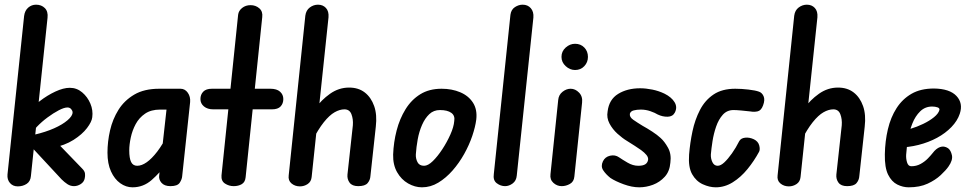

<svg xmlns="http://www.w3.org/2000/svg" viewBox="-20 -795 4174 820"><path d="M56 1Q35 1 22.5 -13.5Q10 -28 12 -50L83 -727Q86 -750 100.5 -762.5Q115 -775 134 -775Q157 -775 171.5 -760.5Q186 -746 183 -719L112 -43Q110 -20 93.5 -9.5Q77 1 56 1ZM296 0Q281 0 268 -8.5Q255 -17 243 -29L126 -155Q116 -166 113 -180Q110 -194 114.5 -206Q119 -218 128 -220Q175 -231 211 -247Q247 -263 268.5 -281.5Q290 -300 290 -315Q290 -322 284 -329Q278 -336 268 -336Q254 -336 231 -324Q208 -312 183 -293.5Q158 -275 137.5 -253.5Q117 -232 107 -215L93 -309Q116 -337 149 -362.5Q182 -388 216.5 -404Q251 -420 278 -420Q308 -420 331 -400.5Q354 -381 366 -352.5Q378 -324 374 -294Q372 -275 351.5 -248Q331 -221 294 -197.5Q257 -174 203 -163L217 -193L331 -75Q342 -64 343 -53.5Q344 -43 342 -34Q339 -18 325 -9Q311 0 296 0Z M546 5Q518 5 493.5 -12.5Q469 -30 454 -63Q439 -96 439 -143Q439 -190 450 -238Q461 -286 486 -326Q511 -366 553.5 -391Q596 -416 660 -416H724L714 -327H664Q625 -327 599.5 -309.5Q574 -292 559.5 -265Q545 -238 538.5 -207.5Q532 -177 532 -153Q532 -119 540 -103Q548 -87 566 -87Q585 -87 606.5 -102Q628 -117 651.5 -147.5Q675 -178 700 -228L689 -94Q663 -57 627.5 -26Q592 5 546 5ZM708 0Q682 0 669.5 -14.5Q657 -29 660 -47L701 -416H751Q770 -416 782 -399Q794 -382 792 -359L758 -42Q757 -29 747.5 -14.5Q738 0 708 0Z M978 0Q958 0 941 -11Q924 -22 926 -46L997 -732Q999 -749 1014 -761Q1029 -773 1050 -773Q1072 -773 1087.5 -759.5Q1103 -746 1100 -722L1029 -38Q1027 -17 1012.5 -8.5Q998 0 978 0ZM836 -372Q836 -391 848 -403.5Q860 -416 885 -416H1135Q1162 -416 1176 -403.5Q1190 -391 1190 -372Q1190 -353 1178.5 -340.5Q1167 -328 1141 -328H891Q866 -328 851 -340.5Q836 -353 836 -372Z M1510 0Q1484 0 1473 -15Q1462 -30 1464 -50L1487 -260Q1489 -286 1481 -307Q1473 -328 1451 -328Q1431 -328 1409 -315.5Q1387 -303 1363 -273Q1339 -243 1313 -192L1326 -331Q1352 -368 1389.5 -394.5Q1427 -421 1471 -421Q1511 -421 1538 -400Q1565 -379 1578 -342Q1591 -305 1585 -254L1562 -43Q1561 -26 1550 -13Q1539 0 1510 0ZM1261 1Q1240 1 1225 -11.5Q1210 -24 1213 -46L1284 -728Q1287 -751 1303 -763Q1319 -775 1338 -775Q1359 -775 1372 -761Q1385 -747 1383 -721L1311 -39Q1309 -19 1294 -9Q1279 1 1261 1Z M1782 5Q1752 5 1723 -11.5Q1694 -28 1676 -59.5Q1658 -91 1659 -135Q1661 -188 1674 -238Q1687 -288 1712 -328.5Q1737 -369 1775 -392.5Q1813 -416 1866 -416Q1910 -416 1945.5 -401Q1981 -386 2000 -356.5Q2019 -327 2014 -284Q2010 -253 1997 -214.5Q1984 -176 1962.5 -137.5Q1941 -99 1913 -67Q1885 -35 1852 -15Q1819 5 1782 5ZM1791 -87Q1808 -87 1828.5 -107Q1849 -127 1869 -157.5Q1889 -188 1903.5 -220.5Q1918 -253 1920 -278Q1924 -301 1907.5 -313Q1891 -325 1859 -325Q1832 -325 1813.5 -307.5Q1795 -290 1782.5 -261.5Q1770 -233 1764 -200Q1758 -167 1756 -136Q1755 -118 1763 -102.5Q1771 -87 1791 -87Z M2137 0Q2118 0 2101.5 -12.5Q2085 -25 2089 -52L2160 -732Q2163 -754 2179 -764.5Q2195 -775 2212 -775Q2234 -775 2247 -760Q2260 -745 2258 -720L2187 -45Q2185 -23 2169.5 -11.5Q2154 0 2137 0Z M2379 0Q2359 0 2343.5 -14Q2328 -28 2331 -51L2364 -368Q2366 -390 2382.5 -403Q2399 -416 2417 -416Q2437 -416 2453 -399.5Q2469 -383 2466 -357L2433 -41Q2431 -19 2414 -9.5Q2397 0 2379 0ZM2436 -496Q2414 -496 2396 -512.5Q2378 -529 2378 -552Q2378 -576 2396 -592Q2414 -608 2436 -608Q2460 -608 2475.5 -592Q2491 -576 2491 -552Q2491 -529 2475.5 -512.5Q2460 -496 2436 -496Z M2710 5Q2679 5 2643.5 -8Q2608 -21 2587 -35Q2567 -51 2556 -68Q2545 -85 2555 -106Q2564 -125 2585.5 -130Q2607 -135 2624 -123Q2637 -114 2660 -100.5Q2683 -87 2706 -87Q2726 -87 2736 -93.5Q2746 -100 2748 -113Q2749 -123 2741 -133Q2733 -143 2718 -154Q2708 -161 2690.5 -172.5Q2673 -184 2658 -193Q2638 -205 2617 -224Q2596 -243 2583 -267.5Q2570 -292 2575 -319Q2581 -370 2620 -394Q2659 -418 2714 -418Q2738 -418 2765.5 -412.5Q2793 -407 2818 -395Q2848 -380 2861 -358.5Q2874 -337 2862 -314Q2853 -297 2831.5 -296.5Q2810 -296 2789 -306Q2778 -313 2758 -320Q2738 -327 2717 -327Q2700 -327 2686.5 -323.5Q2673 -320 2670 -309Q2668 -295 2684.5 -283.5Q2701 -272 2724 -258Q2744 -247 2765.5 -233Q2787 -219 2801 -206Q2818 -191 2833 -164Q2848 -137 2843 -100Q2840 -63 2819 -40Q2798 -17 2769 -6Q2740 5 2710 5Z M3037 5Q3010 5 2981.5 -8Q2953 -21 2936 -51Q2919 -81 2923 -135Q2927 -185 2937.5 -234.5Q2948 -284 2969.5 -325.5Q2991 -367 3027.5 -391.5Q3064 -416 3120 -416Q3147 -416 3176.5 -412.5Q3206 -409 3220 -404Q3234 -400 3241 -384.5Q3248 -369 3239 -345Q3231 -323 3216 -319.5Q3201 -316 3185 -319Q3168 -321 3146.5 -323Q3125 -325 3113 -325Q3085 -325 3067 -305Q3049 -285 3038.5 -254.5Q3028 -224 3023 -192Q3018 -160 3016 -136Q3015 -118 3022.5 -102.5Q3030 -87 3045 -87Q3058 -87 3073.5 -101.5Q3089 -116 3106 -140Q3123 -164 3137 -192Q3144 -205 3162.5 -207Q3181 -209 3200 -200Q3218 -191 3222.5 -174Q3227 -157 3222 -147Q3201 -108 3172.5 -73Q3144 -38 3109.5 -16.5Q3075 5 3037 5Z M3598 0Q3572 0 3561 -15Q3550 -30 3552 -50L3575 -260Q3577 -286 3569 -307Q3561 -328 3539 -328Q3519 -328 3497 -315.5Q3475 -303 3451 -273Q3427 -243 3401 -192L3414 -331Q3440 -368 3477.5 -394.5Q3515 -421 3559 -421Q3599 -421 3626 -400Q3653 -379 3666 -342Q3679 -305 3673 -254L3650 -43Q3649 -26 3638 -13Q3627 0 3598 0ZM3349 1Q3328 1 3313 -11.5Q3298 -24 3301 -46L3372 -728Q3375 -751 3391 -763Q3407 -775 3426 -775Q3447 -775 3460 -761Q3473 -747 3471 -721L3399 -39Q3397 -19 3382 -9Q3367 1 3349 1Z M3861 5Q3836 5 3812 -7Q3788 -19 3773 -49Q3758 -79 3759 -136Q3760 -192 3772 -243Q3784 -294 3809 -333Q3834 -372 3873 -394.5Q3912 -417 3969 -417Q4036 -416 4065 -385Q4094 -354 4079 -309Q4069 -279 4043.5 -252.5Q4018 -226 3982 -206.5Q3946 -187 3902.5 -176Q3859 -165 3814 -165L3824 -237Q3842 -237 3869 -245Q3896 -253 3923 -266Q3950 -279 3969 -294.5Q3988 -310 3992 -325Q3994 -333 3984 -336.5Q3974 -340 3961 -340Q3931 -340 3910 -319.5Q3889 -299 3876.5 -267.5Q3864 -236 3858 -200Q3852 -164 3850 -134Q3849 -117 3854 -101Q3859 -85 3872 -85Q3894 -85 3912 -95Q3930 -105 3943 -118.5Q3956 -132 3963 -141Q3978 -161 3995 -167Q4012 -173 4029 -162Q4041 -153 4045.5 -132Q4050 -111 4031 -84Q4020 -68 3997.5 -47Q3975 -26 3941.5 -10.5Q3908 5 3861 5Z"/></svg>

Font: Edu NSW ACT Foundation SemiBold
Style: Regular
Weight: 600
Version: Version 1.003